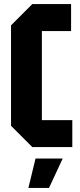

<svg xmlns="http://www.w3.org/2000/svg" viewBox="-20 -720 394 940"><path d="M34 -104V-596L138 -700H328V-568H185V-132H334V0H138ZM119 200 154 56H287L220 200Z"/></svg>

Font: Tektur Condensed SemiBold
Style: Regular
Weight: 600
Width: 3
Designer: Adam Jagosz
Foundry: Adam Jagosz
Version: Version 1.005;gftools[0.9.30]